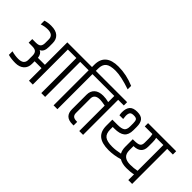

<svg xmlns="http://www.w3.org/2000/svg" viewBox="-4 -1589 2300 2300"><g transform="rotate(45 1146.5 -439.0)"><path d="M819 -650V-594H723V0H658V-594H514V0H449V-213H332V-170Q332 -106 291.5 -70Q251 -34 183 -34Q115 -34 60 -49V-110Q119 -94 172 -94Q267 -94 267 -171V-243Q267 -280 250 -300Q233 -320 184 -320H124V-381H184Q233 -381 250 -400.5Q267 -420 267 -457V-518Q267 -595 172 -595Q123 -595 71 -577V-640Q118 -655 173 -655Q252 -655 292 -619Q332 -583 332 -519V-457Q332 -371 280 -351Q324 -332 331 -270H449V-650Z M867 -650V-689Q867 -879 1088 -879Q1224 -879 1358 -822V-763Q1194 -819 1100 -819Q1006 -819 969 -787.5Q932 -756 932 -688V-650H1027V-594H931V0H866V-594H770V-650Z M1055 -370Q1055 -432 1094 -467.5Q1133 -503 1207 -503Q1253 -503 1301 -490V-594H979V-650H1462V-594H1366V0H1301V-431Q1241 -443 1211 -443Q1120 -443 1120 -369V-126Q1120 -92 1139 -75.5Q1158 -59 1206 -60V1H1185Q1055 1 1055 -123Z M1954 -524Q1954 -564 1946 -594H1817V-650H2293V-594H2197V0H2132V-97Q2086 -85 2013.5 -85Q1941 -85 1893 -114Q1797 -86 1711 -86Q1596 -86 1540.5 -132Q1485 -178 1485 -275V-377H1573Q1638 -377 1665.5 -396Q1693 -415 1693 -470V-522Q1693 -562 1682 -578.5Q1671 -595 1631.5 -595Q1592 -595 1579 -578Q1566 -561 1566 -523L1571 -474H1508Q1503 -501 1503 -521Q1503 -588 1532.5 -621.5Q1562 -655 1630 -655Q1698 -655 1725.5 -622Q1753 -589 1753 -522V-466Q1753 -387 1710.5 -352.5Q1668 -318 1578 -318H1550V-276Q1550 -205 1587 -175.5Q1624 -146 1713 -146Q1771 -146 1846 -162Q1824 -201 1824 -257V-384H1845Q1908 -384 1931 -399Q1954 -414 1954 -457ZM2132 -594H2010Q2018 -570 2018 -524V-451Q2018 -334 1888 -332V-261Q1888 -202 1920.5 -174Q1953 -146 2015 -146Q2077 -146 2132 -157Z"/></g></svg>

Font: Khand
Style: Regular
Weight: 400
Designer: Devanagari: Sanchit Sawaria, Jyotish Sonowal; Latin: Satya Rajpurohit
Foundry: Indian Type Foundry
Version: Version 1.101;PS 1.0;hotconv 1.0.78;makeotf.lib2.5.61930; tt